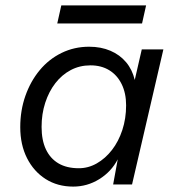

<svg xmlns="http://www.w3.org/2000/svg" viewBox="-20 -683 656 711"><path d="M251 8Q193 8 149 -20Q105 -48 80 -97.5Q55 -147 55 -212Q55 -274 74 -328Q93 -382 127 -423Q161 -464 208 -487Q255 -510 310 -510Q354 -510 389 -495Q424 -480 447 -452.5Q470 -425 479 -387L505 -500H585L469 0H399L416 -93Q392 -47 347.5 -19.5Q303 8 251 8ZM272 -60Q307 -60 338.5 -78Q370 -96 394.5 -127.5Q419 -159 433 -201.5Q447 -244 447 -293Q447 -338 430.5 -371.5Q414 -405 384.5 -423Q355 -441 315 -441Q275 -441 242 -423.5Q209 -406 185 -375Q161 -344 147.5 -302.5Q134 -261 134 -213Q134 -164 150 -130Q166 -96 196.5 -78Q227 -60 272 -60ZM521 -663 506 -596H192L207 -663Z"/></svg>

Font: Work Sans
Style: Italic
Weight: 400
Italic angle: -13°
Designer: Wei Huang
Foundry: Wei Huang
Version: Version 2.012